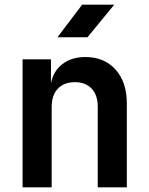

<svg xmlns="http://www.w3.org/2000/svg" viewBox="-20 -805 640 825"><path d="M77 0V-550H199V-447Q209 -499 248 -529.5Q287 -560 347 -560Q428 -560 476.5 -506Q525 -452 525 -361V0H400V-346Q400 -397 373.5 -424.5Q347 -452 302 -452Q255 -452 228.5 -424Q202 -396 202 -344V0ZM227 -645 333 -785H471L356 -645Z"/></svg>

Font: JetBrains Mono NL
Style: Bold
Weight: 700
Monospace: yes
Designer: Philipp Nurullin, Konstantin Bulenkov
Foundry: JetBrains
Version: Version 2.305; ttfautohint (v1.8.4.7-5d5b)